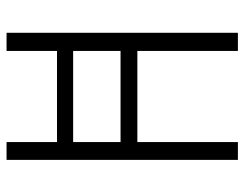

<svg xmlns="http://www.w3.org/2000/svg" viewBox="-98 -630 728 571"><g transform="rotate(-90 265.5 -344.0)"><path d="M76 0V-688H129V-538H400V-688H454V0H400V-299H129V0ZM129 -349H400V-490H129Z"/></g></svg>

Font: Saira Condensed Light
Style: Regular
Weight: 300
Width: 3
Designer: Hector Gatti with collaboration of the Omnibus-Type team
Foundry: Omnibus-Type
Version: Version 1.101